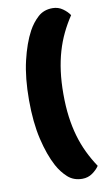

<svg xmlns="http://www.w3.org/2000/svg" viewBox="-91 -712 486 891"><g transform="rotate(-10 152.5 -266.0)"><path d="M223 136Q182 136 154.5 111Q127 86 108 51Q79 -3 60.5 -82Q42 -161 42 -266Q42 -371 60.5 -450Q79 -529 108 -583Q127 -618 154.5 -643Q182 -668 223 -668Q250 -668 271 -653Q292 -638 303 -621Q279 -585 260.5 -546.5Q242 -508 229.5 -465Q217 -422 210.5 -373Q204 -324 204 -266Q204 -208 210.5 -159Q217 -110 229.5 -67Q242 -24 260.5 14.5Q279 53 303 89Q292 106 271 121Q250 136 223 136Z"/></g></svg>

Font: Baloo Da 2 ExtraBold
Style: Regular
Weight: 800
Designer: Noopur Datye, Sulekha Rajkumar and Ek Type
Foundry: Ek Type
Version: Version 1.640;hotconv 1.0.111;makeotfexe 2.5.65597; ttfautoh